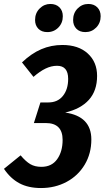

<svg xmlns="http://www.w3.org/2000/svg" viewBox="-45 -934 528 969"><path d="M445 -551Q445 -476 403.5 -430Q362 -384 284 -366Q416 -347 416 -230Q416 -159 382.5 -103Q349 -47 291 -16Q233 15 162 15Q98 15 53 -9Q8 -33 -25 -82L59 -150Q85 -119 108 -105.5Q131 -92 164 -92Q216 -92 243.5 -130.5Q271 -169 271 -228Q271 -313 186 -313H126L159 -417H199Q246 -417 272.5 -450Q299 -483 299 -536Q299 -602 243 -602Q214 -602 185 -588Q156 -574 124 -546L66 -619Q113 -664 163 -685.5Q213 -707 270 -707Q351 -707 398 -664Q445 -621 445 -551ZM132 -833Q132 -868 155 -891Q178 -914 209 -914Q238 -914 255 -897Q272 -880 272 -852Q272 -818 249.5 -795Q227 -772 194 -772Q165 -772 148.5 -789Q132 -806 132 -833ZM324 -833Q324 -868 346.5 -891Q369 -914 401 -914Q429 -914 446 -897Q463 -880 463 -852Q463 -818 440.5 -795Q418 -772 386 -772Q357 -772 340.5 -789Q324 -806 324 -833Z"/></svg>

Font: Fira Sans Compressed SemiBold
Style: Italic
Weight: 600
Width: 1
Italic angle: -8°
Designer: bBox Type GmbH & Carrois Corporate GbR & Edenspiekermann AG
Foundry: bBox Type GmbH & Carrois Corporate GbR & Edenspiekermann AG
Version: Version 4.301